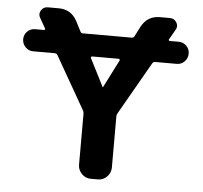

<svg xmlns="http://www.w3.org/2000/svg" viewBox="-52 -784 888 839"><g transform="rotate(5 392.0 -365.0)"><path d="M336 -533Q333 -533 331.5 -530.5Q330 -528 331 -526L393 -404Q393 -403 394 -403Q395 -403 395 -404L457 -526Q458 -528 456.5 -530.5Q455 -533 452 -533ZM77 -533Q57 -533 43 -547.5Q29 -562 29 -582Q29 -602 43 -616Q57 -630 77 -630H116Q119 -630 120.5 -632.5Q122 -635 120 -637L95 -681Q85 -697 95 -713.5Q105 -730 124 -730H172Q228 -730 254 -679L275 -638Q278 -630 287 -630H501Q510 -630 513 -638L534 -679Q560 -730 616 -730H660Q679 -730 689 -713.5Q699 -697 689 -681L664 -637Q662 -635 663.5 -632.5Q665 -630 668 -630H707Q727 -630 741 -616Q755 -602 755 -582Q755 -562 741 -547.5Q727 -533 707 -533H613Q604 -533 600 -526L469 -297Q464 -289 464 -282V-57Q464 -34 447.5 -17Q431 0 408 0H376Q353 0 336.5 -17Q320 -34 320 -57V-282Q320 -289 315 -297L184 -526Q180 -533 171 -533Z"/></g></svg>

Font: Rounded Mplus 1c Bold
Style: Bold
Weight: 700
Version: Version 1.059.20150529